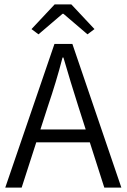

<svg xmlns="http://www.w3.org/2000/svg" viewBox="-20 -858 579 878"><path d="M4 0 229 -657H311L535 0H457L338 -372Q320 -428 303.5 -482.5Q287 -537 270 -595H266Q251 -537 234.5 -482.5Q218 -428 199 -372L79 0ZM118 -207V-266H418V-207ZM156 -701 124 -725 230 -838H306L412 -725L380 -701L270 -795H266Z"/></svg>

Font: Assistant ExtraLight
Style: Regular
Weight: 400
Version: Version 3.000